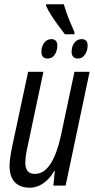

<svg xmlns="http://www.w3.org/2000/svg" viewBox="-20 -873 447 903"><path d="M119.6 9.8Q88.9 9.8 67.9 -2Q46.9 -13.7 35.9 -36.4Q24.9 -59.1 24.9 -91.8Q24.9 -110.4 28.6 -135.5Q32.2 -160.6 37.1 -183.1L112.3 -535.2H184.1L111.3 -191.4Q106 -168.9 102.5 -147.2Q99.1 -125.5 99.1 -106Q99.1 -82 109.9 -68.6Q120.6 -55.2 143.1 -55.2Q173.8 -55.2 197.3 -77.4Q220.7 -99.6 238.5 -142.6Q256.3 -185.5 269 -247.1L330.1 -535.2H401.4L288.6 0H231L237.8 -68.8H234.9Q220.7 -43.9 202.4 -26.4Q184.1 -8.8 163.1 0.5Q142.1 9.8 119.6 9.8ZM285.2 -711.9Q272 -728.5 254.2 -752.9Q236.3 -777.3 220.5 -802.2Q204.6 -827.1 196.8 -845.2V-853H280.3Q285.6 -833.5 293 -812.5Q300.3 -791.5 309.8 -769.3Q319.3 -747.1 330.1 -722.2V-711.9ZM205.1 -597.7Q189.9 -597.7 182.4 -605.5Q174.8 -613.3 174.8 -629.9Q174.8 -654.8 188 -671.9Q201.2 -689 222.2 -689Q234.9 -689 242.2 -681.4Q249.5 -673.8 249.5 -659.2Q249.5 -633.8 237.3 -615.7Q225.1 -597.7 205.1 -597.7ZM346.7 -597.7Q332.5 -597.7 324.7 -605.5Q316.9 -613.3 316.9 -629.9Q316.9 -654.8 329.8 -671.9Q342.8 -689 364.3 -689Q377.4 -689 384.8 -681.6Q392.1 -674.3 392.1 -659.2Q392.1 -633.8 379.4 -615.7Q366.7 -597.7 346.7 -597.7Z"/></svg>

Font: Open Sans Condensed
Style: Italic
Weight: 400
Width: 3
Italic angle: -12°
Designer: Monotype Design Team
Foundry: Monotype Imaging Inc.
Version: Version 3.000